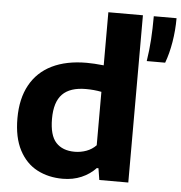

<svg xmlns="http://www.w3.org/2000/svg" viewBox="-56 -861 872 924"><g transform="rotate(5 380.0 -399.0)"><path d="M38.5 -262Q38.5 -356.5 74.8 -422.5Q111 -488.5 180.2 -522.5Q249.5 -556.5 347.5 -556.5Q382 -556.5 430 -551.5V-808H597V0H457L448 -56H440Q411.5 -25.5 370.8 -8Q330 9.5 280.5 9.5Q211.5 9.5 157 -19Q102.5 -47.5 70.5 -108.2Q38.5 -169 38.5 -262ZM430 -165.5V-423.5Q394 -430.5 355 -430.5Q278.5 -430.5 241.5 -392.8Q204.5 -355 204.5 -274Q204.5 -194 236.2 -159.5Q268 -125 326.5 -125Q356 -125 383.2 -135Q410.5 -145 430 -165.5ZM649.5 -808H759.5Q759.5 -749.5 750 -692.5Q740.5 -635.5 723.5 -590H634.5Q643 -644 646.2 -695.8Q649.5 -747.5 649.5 -808Z"/></g></svg>

Font: Encode Sans Semi Expanded
Style: Bold
Weight: 700
Width: 6
Designer: Multiple Designers
Foundry: Impallari Type
Version: Version 2.000